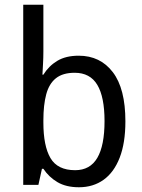

<svg xmlns="http://www.w3.org/2000/svg" viewBox="-20 -780 599 810"><path d="M163 -563Q163 -536 161.5 -510.5Q160 -485 159 -465H163Q186 -502 222 -523.5Q258 -545 312 -545Q403 -545 456 -475.5Q509 -406 509 -268Q509 -177 485 -115Q461 -53 417 -21.5Q373 10 313 10Q259 10 222.5 -11.5Q186 -33 163 -68H157L142 0H78V-760H163ZM295 -473Q245 -473 216 -450Q187 -427 175 -382Q163 -337 163 -273V-263Q163 -164 193 -113Q223 -62 297 -62Q360 -62 390.5 -114Q421 -166 421 -269Q421 -371 390.5 -422Q360 -473 295 -473Z"/></svg>

Font: Noto Sans Arabic SemiCondensed
Style: Regular
Weight: 400
Width: 4
Designer: Monotype Design Team, Nadine Chahine, Nizar Qandah and Khaled Hosny
Foundry: Monotype Imaging Inc.
Version: Version 2.012